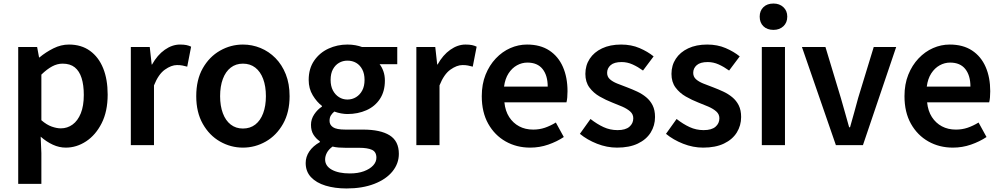

<svg xmlns="http://www.w3.org/2000/svg" viewBox="-20 -821 5663 1086"><path d="M83 219V-555H190L201 -496H203Q239 -526 282 -547.5Q325 -569 370 -569Q440 -569 489 -533.5Q538 -498 563.5 -435Q589 -372 589 -286Q589 -191 555 -124Q521 -57 467 -21.5Q413 14 352 14Q315 14 279 -2.5Q243 -19 210 -48L214 45V219ZM324 -95Q361 -95 390.5 -116.5Q420 -138 437 -180Q454 -222 454 -284Q454 -340 441.5 -379.5Q429 -419 403 -440Q377 -461 334 -461Q304 -461 275 -445.5Q246 -430 214 -399V-141Q244 -115 272.5 -105Q301 -95 324 -95Z M720 0V-555H827L838 -456H840Q870 -510 912 -539.5Q954 -569 998 -569Q1020 -569 1034.5 -566Q1049 -563 1061 -557L1039 -444Q1024 -448 1011.5 -450.5Q999 -453 981 -453Q949 -453 912.5 -427Q876 -401 851 -338V0Z M1354 14Q1285 14 1224.5 -20.5Q1164 -55 1127 -120.5Q1090 -186 1090 -277Q1090 -370 1127 -435Q1164 -500 1224.5 -534.5Q1285 -569 1354 -569Q1406 -569 1453.5 -549.5Q1501 -530 1538 -492.5Q1575 -455 1596.5 -401Q1618 -347 1618 -277Q1618 -186 1581 -120.5Q1544 -55 1483.5 -20.5Q1423 14 1354 14ZM1354 -94Q1395 -94 1424 -116.5Q1453 -139 1468.5 -180.5Q1484 -222 1484 -277Q1484 -333 1468.5 -374.5Q1453 -416 1424 -438.5Q1395 -461 1354 -461Q1314 -461 1285 -438.5Q1256 -416 1240.5 -374.5Q1225 -333 1225 -277Q1225 -222 1240.5 -180.5Q1256 -139 1285 -116.5Q1314 -94 1354 -94Z M1940 245Q1874 245 1821.5 229Q1769 213 1739 181Q1709 149 1709 101Q1709 66 1729.5 35.5Q1750 5 1789 -17V-22Q1768 -36 1753.5 -58.5Q1739 -81 1739 -115Q1739 -147 1757.5 -174.5Q1776 -202 1801 -218V-222Q1772 -244 1749 -282Q1726 -320 1726 -369Q1726 -433 1757 -478Q1788 -523 1838 -546Q1888 -569 1945 -569Q1970 -569 1991 -565Q2012 -561 2028 -555H2227V-458H2127Q2140 -442 2148.5 -418Q2157 -394 2157 -365Q2157 -304 2129 -261.5Q2101 -219 2052.5 -197.5Q2004 -176 1945 -176Q1929 -176 1909.5 -179.5Q1890 -183 1871 -190Q1859 -180 1851.5 -168Q1844 -156 1844 -137Q1844 -115 1863.5 -101.5Q1883 -88 1934 -88H2033Q2132 -88 2184 -55.5Q2236 -23 2236 49Q2236 104 2200 148.5Q2164 193 2097 219Q2030 245 1940 245ZM1945 -258Q1972 -258 1994 -271.5Q2016 -285 2029 -309.5Q2042 -334 2042 -369Q2042 -404 2029 -428.5Q2016 -453 1994.5 -465.5Q1973 -478 1945 -478Q1919 -478 1897.5 -465.5Q1876 -453 1863 -429Q1850 -405 1850 -369Q1850 -334 1863 -309.5Q1876 -285 1897.5 -271.5Q1919 -258 1945 -258ZM1959 160Q2005 160 2038.5 147.5Q2072 135 2090.5 115Q2109 95 2109 71Q2109 38 2084 26.5Q2059 15 2012 15H1936Q1914 15 1895.5 13.5Q1877 12 1861 8Q1839 24 1829 43Q1819 62 1819 81Q1819 118 1857 139Q1895 160 1959 160Z M2335 0V-555H2442L2453 -456H2455Q2485 -510 2527 -539.5Q2569 -569 2613 -569Q2635 -569 2649.5 -566Q2664 -563 2676 -557L2654 -444Q2639 -448 2626.5 -450.5Q2614 -453 2596 -453Q2564 -453 2527.5 -427Q2491 -401 2466 -338V0Z M2979 14Q2902 14 2840 -21Q2778 -56 2741.5 -121Q2705 -186 2705 -277Q2705 -345 2726.5 -398.5Q2748 -452 2784.5 -490.5Q2821 -529 2866.5 -549Q2912 -569 2961 -569Q3036 -569 3087 -535.5Q3138 -502 3164 -442.5Q3190 -383 3190 -305Q3190 -286 3188.5 -269.5Q3187 -253 3184 -242H2833Q2838 -193 2860 -159Q2882 -125 2916.5 -106.5Q2951 -88 2996 -88Q3031 -88 3062 -98.5Q3093 -109 3124 -128L3169 -46Q3130 -20 3081 -3Q3032 14 2979 14ZM2831 -331H3078Q3078 -394 3049 -430.5Q3020 -467 2963 -467Q2932 -467 2904 -451.5Q2876 -436 2856.5 -406Q2837 -376 2831 -331Z M3470 14Q3413 14 3357 -8Q3301 -30 3260 -64L3320 -148Q3357 -119 3394 -102Q3431 -85 3473 -85Q3518 -85 3540 -104Q3562 -123 3562 -152Q3562 -175 3544.5 -190.5Q3527 -206 3499.5 -218Q3472 -230 3443 -241Q3407 -255 3372 -275Q3337 -295 3314 -326Q3291 -357 3291 -403Q3291 -451 3315.5 -488.5Q3340 -526 3385.5 -547.5Q3431 -569 3493 -569Q3551 -569 3597.5 -549Q3644 -529 3677 -502L3617 -422Q3588 -443 3558 -456.5Q3528 -470 3496 -470Q3454 -470 3434 -452.5Q3414 -435 3414 -409Q3414 -387 3429.5 -373Q3445 -359 3471 -348.5Q3497 -338 3527 -327Q3556 -316 3584 -303Q3612 -290 3635 -271Q3658 -252 3671.5 -225Q3685 -198 3685 -159Q3685 -111 3660.5 -71.5Q3636 -32 3588 -9Q3540 14 3470 14Z M3957 14Q3900 14 3844 -8Q3788 -30 3747 -64L3807 -148Q3844 -119 3881 -102Q3918 -85 3960 -85Q4005 -85 4027 -104Q4049 -123 4049 -152Q4049 -175 4031.5 -190.5Q4014 -206 3986.5 -218Q3959 -230 3930 -241Q3894 -255 3859 -275Q3824 -295 3801 -326Q3778 -357 3778 -403Q3778 -451 3802.5 -488.5Q3827 -526 3872.5 -547.5Q3918 -569 3980 -569Q4038 -569 4084.5 -549Q4131 -529 4164 -502L4104 -422Q4075 -443 4045 -456.5Q4015 -470 3983 -470Q3941 -470 3921 -452.5Q3901 -435 3901 -409Q3901 -387 3916.5 -373Q3932 -359 3958 -348.5Q3984 -338 4014 -327Q4043 -316 4071 -303Q4099 -290 4122 -271Q4145 -252 4158.5 -225Q4172 -198 4172 -159Q4172 -111 4147.5 -71.5Q4123 -32 4075 -9Q4027 14 3957 14Z M4289 0V-555H4420V0ZM4355 -652Q4319 -652 4298 -672.5Q4277 -693 4277 -727Q4277 -760 4298 -780.5Q4319 -801 4355 -801Q4389 -801 4411 -780.5Q4433 -760 4433 -727Q4433 -693 4411 -672.5Q4389 -652 4355 -652Z M4708 0 4516 -555H4649L4736 -267Q4748 -227 4759.5 -184.5Q4771 -142 4783 -101H4788Q4800 -142 4811.5 -184.5Q4823 -227 4834 -267L4922 -555H5049L4861 0Z M5370 14Q5293 14 5231 -21Q5169 -56 5132.5 -121Q5096 -186 5096 -277Q5096 -345 5117.5 -398.5Q5139 -452 5175.5 -490.5Q5212 -529 5257.5 -549Q5303 -569 5352 -569Q5427 -569 5478 -535.5Q5529 -502 5555 -442.5Q5581 -383 5581 -305Q5581 -286 5579.5 -269.5Q5578 -253 5575 -242H5224Q5229 -193 5251 -159Q5273 -125 5307.5 -106.5Q5342 -88 5387 -88Q5422 -88 5453 -98.5Q5484 -109 5515 -128L5560 -46Q5521 -20 5472 -3Q5423 14 5370 14ZM5222 -331H5469Q5469 -394 5440 -430.5Q5411 -467 5354 -467Q5323 -467 5295 -451.5Q5267 -436 5247.5 -406Q5228 -376 5222 -331Z"/></svg>

Font: Noto Sans KR Thin SemiBold
Style: Regular
Weight: 600
Version: Version 2.004-H2;hotconv 1.0.118;makeotfexe 2.5.65603